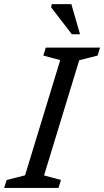

<svg xmlns="http://www.w3.org/2000/svg" viewBox="-40 -930 514 950"><path d="M258 -632.5 174.5 -655 186.5 -694.5H455L443 -655L352 -632L178 -62L261.5 -39.5L249.5 0H-19.5L-7 -39.5L84 -62.5ZM356 -760.5H315.5L213 -893.5L216 -909.5H313Z"/></svg>

Font: Newsreader 10pt
Style: Italic
Weight: 400
Italic angle: -17°
Version: Version 1.003